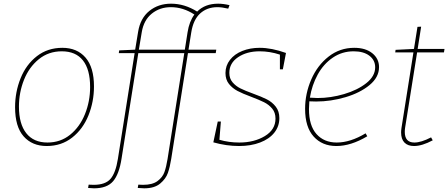

<svg xmlns="http://www.w3.org/2000/svg" viewBox="-20 -788 2437 1044"><path d="M491 -318Q491 -235 461 -160.5Q431 -86 372.5 -40Q314 6 234 6Q155 6 108.5 -46.5Q62 -99 62 -205Q62 -288 92 -362.5Q122 -437 180.5 -482.5Q239 -528 319 -528Q399 -528 445 -475Q491 -422 491 -318ZM83 -208Q83 -114 123 -63.5Q163 -13 238 -13Q309 -13 361.5 -55.5Q414 -98 442 -167.5Q470 -237 470 -315Q470 -410 431 -459.5Q392 -509 316 -509Q244 -509 191 -466Q138 -423 110.5 -354Q83 -285 83 -208Z M1228 -760 1221 -741Q1187 -749 1162 -749Q1106 -749 1068.5 -715Q1031 -681 1020 -612L1005 -518H1156L1153 -499H1002L911 76Q904 120 893 152Q882 184 851 210Q820 236 764 236Q753 236 729 234L732 216L758 217Q809 217 836.5 196.5Q864 176 874 148Q884 120 891 77L982 -499H732L641 74Q628 159 595 197.5Q562 236 491 236Q481 236 459 234L462 216Q471 217 489 217Q553 217 581 184.5Q609 152 621 76L712 -499H626L628 -514L715 -518L731 -615Q743 -689 792 -728.5Q841 -768 910 -768Q984 -768 1052 -725Q1095 -768 1166 -768Q1194 -768 1228 -760ZM1000 -613Q1009 -671 1037 -709Q976 -749 909 -749Q849 -749 805.5 -714Q762 -679 751 -614L735 -518H985Z M1535 -500 1518 -411H1502V-491Q1447 -509 1392 -509Q1322 -509 1274.5 -477Q1227 -445 1227 -392Q1227 -361 1244.5 -340.5Q1262 -320 1287 -307.5Q1312 -295 1356 -279Q1403 -262 1431.5 -247.5Q1460 -233 1479.5 -208Q1499 -183 1499 -146Q1499 -101 1471.5 -66.5Q1444 -32 1394 -13Q1344 6 1280 6Q1211 6 1140 -14L1164 -127H1181L1173 -28Q1224 -13 1281 -13Q1362 -13 1420 -48Q1478 -83 1478 -143Q1478 -176 1460 -197.5Q1442 -219 1416 -232Q1390 -245 1345 -262Q1299 -279 1271.5 -293.5Q1244 -308 1225 -331.5Q1206 -355 1206 -391Q1206 -431 1230.5 -462.5Q1255 -494 1297.5 -511Q1340 -528 1392 -528Q1457 -528 1535 -500Z M1662 -237Q1660 -209 1660 -195Q1660 -105 1701 -59Q1742 -13 1811 -13Q1885 -13 1968 -63L1977 -47Q1888 6 1809 6Q1732 6 1685.5 -45.5Q1639 -97 1639 -196Q1639 -279 1672.5 -356Q1706 -433 1767 -480.5Q1828 -528 1906 -528Q1968 -528 2004.5 -498.5Q2041 -469 2041 -423Q2041 -368 1989.5 -325.5Q1938 -283 1858.5 -259.5Q1779 -236 1699 -236ZM1665 -257Q1691 -255 1707 -255Q1778 -255 1851 -276.5Q1924 -298 1972 -336Q2020 -374 2020 -422Q2020 -461 1988.5 -485Q1957 -509 1903 -509Q1840 -509 1789.5 -474.5Q1739 -440 1707.5 -382.5Q1676 -325 1665 -257Z M2248 -503 2183 -95Q2181 -83 2181 -71Q2181 -13 2233 -13Q2270 -13 2324 -41L2333 -25Q2275 6 2231 6Q2198 6 2179.5 -12.5Q2161 -31 2161 -68Q2161 -78 2163 -92L2228 -503H2129L2131 -517L2231 -522L2250 -642L2270 -643L2251 -522H2397L2394 -503Z"/></svg>

Font: Bitter Pro Thin
Style: Italic
Weight: 250
Italic angle: -9°
Designer: Sol Matas, and Bitter project Authors
Foundry: Sol Matas
Version: Version 1.010